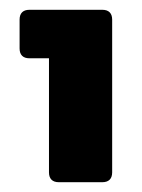

<svg xmlns="http://www.w3.org/2000/svg" viewBox="-20 -724 289 392"><path d="M40 -605H80V-372C80 -359 87 -352 100 -352H189C202 -352 209 -359 209 -372V-684C209 -697 202 -704 189 -704H40C27 -704 20 -697 20 -684V-625C20 -612 27 -605 40 -605Z"/></svg>

Font: Arvore Sans
Style: Bold
Weight: 700
Designer: Jonny Pinhorn (Latin) Dan Schunck (customization for Arvore)
Version: Version 1.000;Glyphs 3.3 (3305)